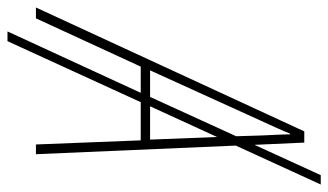

<svg xmlns="http://www.w3.org/2000/svg" viewBox="-266 -599 877 513"><g transform="rotate(90 172.5 -342.5)"><path d="M-64 0H-35L94 -280H164L0 76H26L189 -280H291L302 0H328L305 -534L409 -761H384L303 -584L297 -717H267ZM104 -305 239 -602C253 -633 265 -658 273 -679H275C275 -657 277 -630 278 -602L280 -535L175 -305ZM289 -305H200L282 -484Z"/></g></svg>

Font: Noto Sans Condensed Thin
Style: Italic
Weight: 100
Width: 3
Italic angle: -12°
Designer: Monotype Design Team
Foundry: Monotype Imaging Inc.
Version: Version 2.013